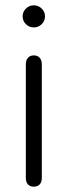

<svg xmlns="http://www.w3.org/2000/svg" viewBox="-20 -697 254 721"><path d="M77 -29V-455Q77 -471 85 -480Q93 -489 107 -489Q121 -489 129 -480Q137 -471 137 -455V-29Q137 -13 129 -4.5Q121 4 107 4Q93 4 85 -4.5Q77 -13 77 -29ZM65 -636Q65 -653 77.5 -665Q90 -677 107 -677Q124 -677 136.5 -665Q149 -653 149 -636Q149 -618 136.5 -606Q124 -594 107 -594Q90 -594 77.5 -606Q65 -618 65 -636Z"/></svg>

Font: SN Pro Light
Style: Regular
Weight: 300
Designer: Tobias Whetton
Foundry: Supernotes
Version: Version 1.002